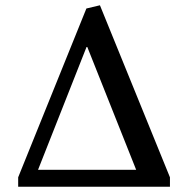

<svg xmlns="http://www.w3.org/2000/svg" viewBox="-20 -707 740 727"><path d="M48.8 0V-35.6L307.1 -674.8L358.4 -687L623.5 -35.6V0ZM309.1 -532.7 124 -64H495.6Z"/></svg>

Font: Tienne Black
Style: Regular
Weight: 900
Designer: vernon adams
Foundry: vernon adams
Version: Version 001.001